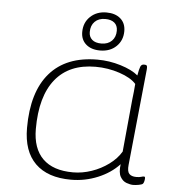

<svg xmlns="http://www.w3.org/2000/svg" viewBox="-53 -788 771 844"><g transform="rotate(5 332.5 -366.0)"><path d="M291 7Q188 7 133.5 -46.5Q79 -100 79 -203Q79 -362 151.5 -445.5Q224 -529 362 -529Q414 -529 464.5 -513.5Q515 -498 542 -475Q547 -504 551.5 -514.5Q556 -525 566 -525H569Q579 -525 580.5 -519.5Q582 -514 581 -504L538 -80Q535 -51 545 -40.5Q555 -30 576 -30Q590 -30 597.5 -32.5Q605 -35 610 -35Q615 -35 615 -28Q615 -21 613 -13.5Q611 -6 608 -3Q604 1 590 3.5Q576 6 565 6Q553 6 536 0Q519 -6 508.5 -24.5Q498 -43 503 -80Q466 -40 409.5 -16.5Q353 7 291 7ZM297 -26Q338 -26 379 -40Q420 -54 454 -79Q488 -104 507 -136L529 -367Q531 -381 533 -402.5Q535 -424 536 -437Q513 -463 462 -480Q411 -497 356 -497Q240 -497 179 -421.5Q118 -346 118 -202Q118 -116 163.5 -71Q209 -26 297 -26ZM369 -570Q330 -570 307 -590Q284 -610 284 -644Q284 -686 312 -712.5Q340 -739 383 -739Q422 -739 445 -719Q468 -699 468 -664Q468 -623 440.5 -596.5Q413 -570 369 -570ZM372 -601Q401 -601 418 -618Q435 -635 435 -663Q435 -686 420.5 -698Q406 -710 380 -710Q351 -710 334 -693Q317 -676 317 -647Q317 -626 331 -613.5Q345 -601 372 -601Z"/></g></svg>

Font: Asap Expanded Expanded Thin
Style: Italic
Weight: 100
Width: 7
Italic angle: -6°
Designer: Pablo Cosgaya
Foundry: Omnibus-Type
Version: Version 3.001; ttfautohint (v1.8.4.7-5d5b)